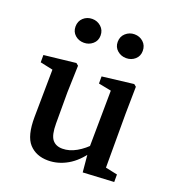

<svg xmlns="http://www.w3.org/2000/svg" viewBox="-123 -755 791 864"><g transform="rotate(20 272.0 -322.5)"><path d="M202 11Q145 11 111.5 -25.5Q78 -62 79 -153L82 -397L105 -375L21 -393V-428L173 -445L184 -436L180 -307V-158Q180 -103 196.5 -82Q213 -61 245 -61Q278 -61 311.5 -80Q345 -99 375 -132L391 -93H375Q339 -40 294.5 -14.5Q250 11 202 11ZM368 8 358 -100 361 -381 300 -393V-427L450 -445L461 -436L459 -307V-48L516 -36V0ZM173 -542Q148 -542 130.5 -557.5Q113 -573 113 -598Q113 -624 130.5 -640Q148 -656 173 -656Q197 -656 215 -640Q233 -624 233 -598Q233 -573 215 -557.5Q197 -542 173 -542ZM375 -542Q351 -542 333 -557.5Q315 -573 315 -598Q315 -624 333 -640Q351 -656 375 -656Q400 -656 417.5 -640Q435 -624 435 -598Q435 -573 417.5 -557.5Q400 -542 375 -542Z"/></g></svg>

Font: Lisu Bosa SemiBold
Style: Regular
Weight: 600
Designer: David Morse, Annie Olsen, Victor Gaultney, Frank Grießhammer (Latin)
Foundry: SIL International
Version: Version 2.000